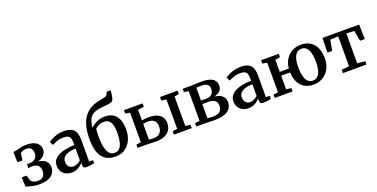

<svg xmlns="http://www.w3.org/2000/svg" viewBox="-21 -1740 5159 2625"><g transform="rotate(-20 2558.0 -427.5)"><path d="M227 10Q185 10 149.8 3.2Q114.5 -3.5 86.8 -12.2Q59 -21 39.5 -26L32 -163H103.5L126 -85.5Q138 -66.5 164.5 -53.8Q191 -41 228.5 -41Q265 -41 288 -55Q311 -69 321.8 -93.8Q332.5 -118.5 332.5 -151Q332.5 -199.5 304.2 -227.8Q276 -256 219 -256Q213 -256 200.8 -254.8Q188.5 -253.5 177.2 -252Q166 -250.5 161.5 -249V-306L211.5 -307.5Q240 -308.5 263 -321.2Q286 -334 300 -357.5Q314 -381 314 -414.5Q314 -445.5 303 -466.8Q292 -488 272 -498.5Q252 -509 226 -509Q195.5 -509 171.5 -499.5Q147.5 -490 136 -479L121.5 -377.5H49L44.5 -529Q69 -529 90 -534Q111 -539 133 -545Q155 -551 181.5 -555.8Q208 -560.5 243 -560.5Q307 -560.5 350.5 -543.5Q394 -526.5 416.5 -495.8Q439 -465 439 -424Q439 -385.5 418.8 -355.8Q398.5 -326 361.8 -307Q325 -288 275 -281L277 -292.5Q333 -292 374.8 -277Q416.5 -262 439.5 -231.5Q462.5 -201 462.5 -153.5Q462.5 -106.5 437.8 -69.5Q413 -32.5 361 -11.2Q309 10 227 10Z M699.5 10.5Q656 10.5 618.8 -7.2Q581.5 -25 558.8 -60.2Q536 -95.5 536 -148.5Q536 -197.5 562.8 -232Q589.5 -266.5 635.2 -288.2Q681 -310 739 -320.5Q797 -331 860 -332V-367Q860 -408 851 -432.8Q842 -457.5 818.8 -468.8Q795.5 -480 752.5 -480Q696 -480 653 -463.2Q610 -446.5 585.5 -434L560 -485.5Q572 -496 604.8 -513.8Q637.5 -531.5 684.5 -545.8Q731.5 -560 784.5 -560Q854.5 -560 896 -539.5Q937.5 -519 955.5 -475.8Q973.5 -432.5 973.5 -365V-51.5L1029 -50.5V-6.5Q1018 -3.5 999.2 0Q980.5 3.5 959.2 6Q938 8.5 919.5 8.5Q890.5 8.5 878.5 0Q866.5 -8.5 866.5 -38V-70Q854.5 -56 831 -37Q807.5 -18 774.2 -3.8Q741 10.5 699.5 10.5ZM751.5 -61Q776.5 -61 806.8 -75.2Q837 -89.5 860 -110.5V-280Q792.5 -279.5 748.5 -264Q704.5 -248.5 683 -222Q661.5 -195.5 661.5 -162Q661.5 -127.5 673.2 -105.2Q685 -83 705.2 -72Q725.5 -61 751.5 -61Z M1340.5 9.5Q1275 9.5 1226.2 -11.8Q1177.5 -33 1145.5 -75.8Q1113.5 -118.5 1097.8 -182.8Q1082 -247 1082 -333.5Q1082 -438 1101.8 -517.2Q1121.5 -596.5 1161.8 -652.2Q1202 -708 1263 -742Q1324 -776 1406.5 -789.5Q1448.5 -796.5 1474.2 -803.8Q1500 -811 1508 -829.5L1525 -866H1581Q1581 -841.5 1578.2 -817.2Q1575.5 -793 1570.5 -771.5Q1565.5 -750 1559.5 -732.5Q1552 -718 1535 -710.2Q1518 -702.5 1491.8 -698.8Q1465.5 -695 1430 -692Q1360.5 -686.5 1314.5 -674.5Q1268.5 -662.5 1240.2 -638.2Q1212 -614 1196.2 -572.8Q1180.5 -531.5 1171.5 -467Q1195.5 -491 1227.5 -511.2Q1259.5 -531.5 1298 -544Q1336.5 -556.5 1379 -556.5Q1433 -556.5 1474.2 -539.8Q1515.5 -523 1543.2 -489.5Q1571 -456 1585.2 -406.2Q1599.5 -356.5 1599.5 -291.5Q1599.5 -201.5 1566.5 -133.8Q1533.5 -66 1475.2 -28.2Q1417 9.5 1340.5 9.5ZM1344.5 -42.5Q1389 -42.5 1416.5 -72.8Q1444 -103 1457 -157.8Q1470 -212.5 1470 -286.5Q1470 -344.5 1461.8 -384Q1453.5 -423.5 1437.5 -447.5Q1421.5 -471.5 1398.5 -482Q1375.5 -492.5 1345.5 -492.5Q1314.5 -492.5 1288.8 -483.5Q1263 -474.5 1244.5 -461.8Q1226 -449 1216.5 -436.5Q1215 -420 1213.5 -400.5Q1212 -381 1211.5 -360.8Q1211 -340.5 1211 -321.5Q1211 -270.5 1216.8 -220.8Q1222.5 -171 1237 -130.8Q1251.5 -90.5 1277.5 -66.5Q1303.5 -42.5 1344.5 -42.5Z M2188.5 0V-48.5L2257 -59.5V-486L2185.5 -499V-548H2441.5V-499L2375 -486V-59L2448 -48.5V0ZM1659.5 0V-47L1728 -56.5V-487L1661 -499V-548H1932V-499L1844 -487V-332Q1857 -334.5 1874 -336.8Q1891 -339 1910.5 -340.5Q1930 -342 1950 -342Q2014.5 -342 2061.2 -323.2Q2108 -304.5 2133 -268.2Q2158 -232 2158 -178.5Q2158 -122.5 2130.8 -81.2Q2103.5 -40 2053.2 -17.8Q2003 4.5 1933.5 4.5Q1922 4.5 1900.5 3.8Q1879 3 1854.8 2.2Q1830.5 1.5 1808.8 0.8Q1787 0 1774 0ZM1911.5 -48Q1974 -48 2005.2 -81.8Q2036.5 -115.5 2036.5 -174Q2036.5 -233.5 2005.5 -261.5Q1974.5 -289.5 1919.5 -289.5Q1899.5 -289.5 1879 -287.2Q1858.5 -285 1844 -282V-53Q1857 -51 1874.8 -49.5Q1892.5 -48 1911.5 -48Z M2780.5 4Q2755.5 4 2725.8 3Q2696 2 2668.5 1Q2641 0 2623 0H2513.5V-47.5L2582 -57V-488.5L2515.5 -500.5V-548H2629.5Q2647.5 -548 2674 -549.2Q2700.5 -550.5 2730 -551.8Q2759.5 -553 2784.5 -553Q2865.5 -553 2912.8 -535.8Q2960 -518.5 2980.2 -488.8Q3000.5 -459 3000.5 -421.5Q3000.5 -370 2968.8 -340.5Q2937 -311 2885.5 -300Q2931.5 -295.5 2965.2 -278.8Q2999 -262 3017.5 -233Q3036 -204 3036 -163Q3036 -116.5 3010.8 -78.5Q2985.5 -40.5 2929.5 -18.2Q2873.5 4 2780.5 4ZM2770.5 -48.5Q2845.5 -48.5 2877.5 -78Q2909.5 -107.5 2909.5 -157Q2909.5 -214 2875 -237Q2840.5 -260 2785.5 -260H2695.5V-56Q2702.5 -54 2714.5 -52.5Q2726.5 -51 2741 -49.8Q2755.5 -48.5 2770.5 -48.5ZM2695.5 -311H2775Q2814 -311 2837.5 -325.5Q2861 -340 2871.5 -364Q2882 -388 2882 -415.5Q2882 -440.5 2872 -459.8Q2862 -479 2838.2 -489.8Q2814.5 -500.5 2773 -500.5Q2752.5 -500.5 2732.8 -499.8Q2713 -499 2695.5 -497.5Z M3271.5 10.5Q3228 10.5 3190.8 -7.2Q3153.5 -25 3130.8 -60.2Q3108 -95.5 3108 -148.5Q3108 -197.5 3134.8 -232Q3161.5 -266.5 3207.2 -288.2Q3253 -310 3311 -320.5Q3369 -331 3432 -332V-367Q3432 -408 3423 -432.8Q3414 -457.5 3390.8 -468.8Q3367.5 -480 3324.5 -480Q3268 -480 3225 -463.2Q3182 -446.5 3157.5 -434L3132 -485.5Q3144 -496 3176.8 -513.8Q3209.5 -531.5 3256.5 -545.8Q3303.5 -560 3356.5 -560Q3426.5 -560 3468 -539.5Q3509.5 -519 3527.5 -475.8Q3545.5 -432.5 3545.5 -365V-51.5L3601 -50.5V-6.5Q3590 -3.5 3571.2 0Q3552.5 3.5 3531.2 6Q3510 8.5 3491.5 8.5Q3462.5 8.5 3450.5 0Q3438.5 -8.5 3438.5 -38V-70Q3426.5 -56 3403 -37Q3379.5 -18 3346.2 -3.8Q3313 10.5 3271.5 10.5ZM3323.5 -61Q3348.5 -61 3378.8 -75.2Q3409 -89.5 3432 -110.5V-280Q3364.5 -279.5 3320.5 -264Q3276.5 -248.5 3255 -222Q3233.5 -195.5 3233.5 -162Q3233.5 -127.5 3245.2 -105.2Q3257 -83 3277.2 -72Q3297.5 -61 3323.5 -61Z M4221 11Q4160 11 4114.2 -8.5Q4068.5 -28 4037.8 -63.8Q4007 -99.5 3990.5 -148.2Q3974 -197 3972 -255.5H3841.5V-58L3915.5 -48.5V0H3655V-48.5L3723.5 -58V-487.5L3656 -500V-548H3913.5V-500L3841.5 -487.5V-312H3973.5Q3981.5 -394 4019.5 -449.8Q4057.5 -505.5 4114.2 -534Q4171 -562.5 4233.5 -562.5Q4297.5 -562.5 4344.5 -541.5Q4391.5 -520.5 4422.5 -482.2Q4453.5 -444 4469 -392Q4484.5 -340 4484.5 -278Q4484.5 -206.5 4462.8 -152.5Q4441 -98.5 4403.5 -62Q4366 -25.5 4319 -7.2Q4272 11 4221 11ZM4228.5 -44Q4268.5 -44 4296.5 -68.8Q4324.5 -93.5 4339.2 -143.5Q4354 -193.5 4354 -268.5Q4354 -321 4347.2 -364.8Q4340.5 -408.5 4325.5 -440.5Q4310.5 -472.5 4286.5 -490Q4262.5 -507.5 4227.5 -507.5Q4187 -507.5 4158.8 -483Q4130.5 -458.5 4115.5 -408.8Q4100.5 -359 4100.5 -283Q4100.5 -230 4107.5 -186Q4114.5 -142 4129.8 -110.5Q4145 -79 4169.5 -61.5Q4194 -44 4228.5 -44Z M4647 0V-48.5L4758 -59V-494.5L4641 -488.5L4613.5 -335.5H4544L4549 -548H5082.5L5088 -335.5H5018.5L4991 -488.5L4876.5 -494.5V-59L4990 -48.5V0Z"/></g></svg>

Font: Merriweather 36pt SemiBold
Style: Regular
Weight: 600
Version: Version 2.100